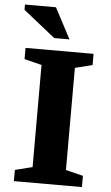

<svg xmlns="http://www.w3.org/2000/svg" viewBox="-62 -975 587 1015"><g transform="rotate(5 232.0 -467.5)"><path d="M412.5 -59.5V0H51.5V-59.5L143.5 -82.5V-624.5L51.5 -647.5V-707H412.5V-647.5L320.5 -624.5V-82.5ZM279 -772H198L28.5 -907V-935H193Z"/></g></svg>

Font: Newsreader 6pt SemiBold
Style: Regular
Weight: 600
Designer: Hugues Gentile
Foundry: Production Type
Version: Version 1.003; ttfautohint (v1.8.3)